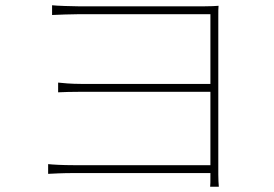

<svg xmlns="http://www.w3.org/2000/svg" viewBox="-20 -697 1040 730"><path d="M163 -73V-36C182 -37 218 -39 261 -39H780V-31C780 -4 780 3 779 13H812C811 -2 810 -12 810 -33C810 -147 810 -599 810 -636C810 -658 810 -664 811 -675C797 -674 784 -673 757 -673C657 -673 315 -673 278 -673C259 -673 192 -675 178 -677V-640C192 -641 259 -643 278 -643C315 -643 746 -643 780 -643V-378H287C251 -378 218 -381 201 -383V-346C222 -347 251 -348 289 -348H780V-69H260C218 -69 182 -71 163 -73Z"/></svg>

Font: Harano Aji Gothic TW ExtraLight
Style: Regular
Weight: 250
Foundry: Masamichi Hosoda
Version: HaranoAjiGothicTW-ExtraLight version 20230610;ttx 4.39.4